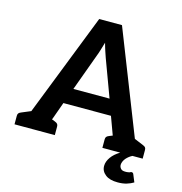

<svg xmlns="http://www.w3.org/2000/svg" viewBox="-126 -837 1064 1123"><g transform="rotate(15 405.5 -275.5)"><path d="M695 28C700 22 706 17 712 12C718 7 724 4 731 0H758H793V-51C793 -65 789 -71 774 -77C768 -80 743 -90 719 -100L474 -723H336L92 -100C68 -90 43 -80 37 -77C22 -71 17 -65 17 -51V0H52H131H147H157H261V-51C261 -65 256 -71 241 -77C238 -78 231 -81 221 -85L224 -91L261 -194H549L585 -96L589 -85C579 -81 572 -78 569 -77C554 -71 549 -65 549 -51V0H654H657C634 14 617 29 605 46C593 63 586 81 586 99C586 121 595 138 613 152C631 166 655 172 688 172C706 172 725 170 741 165C757 160 771 154 782 147L763 101C761 96 757 93 751 93C749 93 748 93 746 94C744 95 743 96 740 97C738 98 734 98 730 99C726 100 720 100 714 100C703 100 694 98 688 92C682 86 678 78 678 68C678 61 680 54 683 47C686 40 690 34 695 28ZM378 -513C382 -524 387 -536 391 -551C396 -566 400 -581 405 -598C410 -581 414 -565 419 -551C424 -537 428 -524 432 -513L515 -289H296Z"/></g></svg>

Font: SVN-Aleo
Style: Bold
Weight: 700
Designer: Alessio Laiso
Version: Version 1.2.2